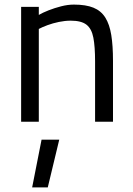

<svg xmlns="http://www.w3.org/2000/svg" viewBox="-20 -530 578 836"><path d="M120 286 161 78H238L188 286ZM72 0V-500H149V-465Q166 -475 191.5 -485Q217 -495 246 -502.5Q275 -510 302 -510Q354 -510 387 -496.5Q420 -483 438.5 -453.5Q457 -424 464.5 -377.5Q472 -331 472 -265V0H394V-262Q394 -327 386.5 -366Q379 -405 356.5 -422.5Q334 -440 288 -440Q263 -440 236.5 -434.5Q210 -429 187 -420.5Q164 -412 149 -404V0Z"/></svg>

Font: Cairo Play
Style: Regular
Weight: 400
Designer: Mohamed Gaber, Accademia di Belle Arti di Urbino
Foundry: Kief Type Foundry, Accademia di Belle Arti di Urbino
Version: Version 3.119